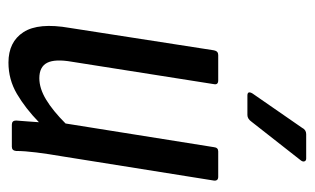

<svg xmlns="http://www.w3.org/2000/svg" viewBox="-165 -571 744 454"><g transform="rotate(90 207.0 -344.0)"><path d="M128 8Q79 8 56 -27.5Q33 -63 46 -137L99 -478Q101 -488 110 -488H170Q181 -488 179 -478L126 -142Q119 -102 128.5 -83.5Q138 -65 165 -65Q189 -65 215.5 -81Q242 -97 272 -127L328 -478Q329 -488 338 -488H398Q408 -488 407 -478L350 -121Q344 -86 340.5 -58Q337 -30 337 -10Q336 0 327 0H275Q265 0 265 -10Q266 -22 267 -36Q268 -50 269 -64Q236 -32 202 -12Q168 8 128 8ZM206 -557Q194 -557 201 -569L282 -686Q287 -696 297 -696H355Q360 -696 361.5 -692Q363 -688 359 -683L268 -567Q261 -557 252 -557Z"/></g></svg>

Font: Sofia Sans Condensed Medium
Style: Italic
Weight: 500
Italic angle: -9°
Designer: Botio Nikoltchev, Ani Petrova
Foundry: lettersoup
Version: Version 4.101; ttfautohint (v1.8.4.7-5d5b)